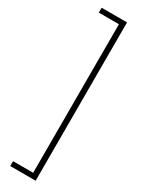

<svg xmlns="http://www.w3.org/2000/svg" viewBox="-290 -894 888 1191"><g transform="rotate(30 154.0 -299.0)"><path d="M42 233H186V-831H42V-866H224V268H42Z"/></g></svg>

Font: Noto Sans Telugu UI SemiCondensed ExtraLight
Style: Regular
Weight: 200
Width: 4
Designer: Jelle Bosma - Monotype Design Team
Foundry: Monotype Imaging Inc.
Version: Version 2.005; ttfautohint (v1.8.4.7-5d5b)